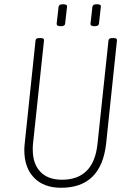

<svg xmlns="http://www.w3.org/2000/svg" viewBox="-20 -882 630 908"><path d="M269 6Q187 6 141 -41.5Q95 -89 95 -172Q95 -180 95.5 -188Q96 -196 97 -204L148 -690Q149 -702 165 -702H173Q190 -702 188 -690L136 -201Q135 -194 135 -187Q135 -180 135 -174Q135 -107 171 -69.5Q207 -32 273 -32Q423 -32 441 -201L493 -690Q494 -702 510 -702H518Q535 -702 533 -690L482 -204Q459 6 269 6ZM427 -758Q407 -758 408 -770L417 -850Q418 -855 422.5 -858.5Q427 -862 438 -862Q459 -862 457 -850L448 -770Q447 -758 427 -758ZM267 -758Q247 -758 248 -770L257 -850Q258 -855 262.5 -858.5Q267 -862 278 -862Q299 -862 297 -850L288 -770Q287 -758 267 -758Z"/></svg>

Font: Asap Condensed Condensed Thin
Style: Italic
Weight: 100
Width: 3
Italic angle: -6°
Designer: Pablo Cosgaya
Foundry: Omnibus-Type
Version: Version 3.001; ttfautohint (v1.8.4.7-5d5b)